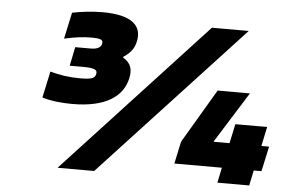

<svg xmlns="http://www.w3.org/2000/svg" viewBox="-50 -766 1246 841"><g transform="rotate(5 573.0 -346.0)"><path d="M303 -450C359 -450 367 -441 364 -424C360 -404 343 -399 296 -399C245 -399 207 -405 163 -417L138 -301C175 -289 225 -284 271 -284C419 -284 493 -338 510 -419C518 -456 511 -485 475 -506V-509C506 -529 522 -550 529 -582C544 -652 496 -696 369 -696C326 -696 277 -691 235 -682L210 -566C260 -577 292 -581 329 -581C370 -581 382 -576 378 -558C375 -544 362 -533 331 -533H262L245 -450ZM231 0H392L1013 -670H851ZM739 -63H948L934 4H1074L1088 -63H1122L1146 -173H1112L1130 -258H990L972 -173H903V-176L1042 -398H900L760 -161Z"/></g></svg>

Font: LT Wave Black
Style: Italic
Weight: 900
Designer: Daniel Lyons
Version: Version 2.5 (Glyphs App)